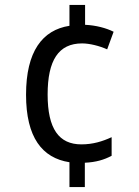

<svg xmlns="http://www.w3.org/2000/svg" viewBox="-20 -744 560 774"><path d="M323 -644V-724H260V-640C151 -623 85 -537 85 -362C85 -190 150 -107 260 -90V10H322V-88C367 -90 400 -100 430 -116V-191C393 -174 355 -162 308 -162C218 -162 172 -224 172 -363C172 -501 216 -569 311 -569C341 -569 381 -559 412 -545L438 -616C408 -631 367 -642 323 -644Z"/></svg>

Font: Noto Sans Arabic UI SmCn
Style: Regular
Weight: 400
Width: 4
Designer: Monotype Design Team, Nadine Chahine and Nizar Qandah
Foundry: Monotype Imaging Inc.
Version: Version 2.010